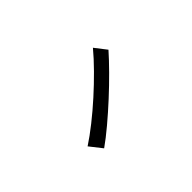

<svg xmlns="http://www.w3.org/2000/svg" viewBox="-50 -893 1100 1100"><g transform="rotate(45 500.0 -343.0)"><path d="M363 -581Q406 -543 458.5 -491Q511 -439 563.5 -382Q616 -325 664 -268Q712 -211 745 -164L670 -105Q638 -154 592.5 -211.5Q547 -269 496 -325.5Q445 -382 392 -434.5Q339 -487 292 -526L363 -581Z"/></g></svg>

Font: SpoqaHanSans-Regular
Style: Regular
Weight: 400
Designer: [Spoqa Han Sans] Dong-huui Kim \uAE40 \uB3D9 \uD718  Younghwa Kang \uAC15 \uC601 \uD654  [Noto Sans] Ryoko NISHIZUKA \u8
Foundry: Spoqa (http://www.spoqa-han-sans.com)
Version: Version 2.000